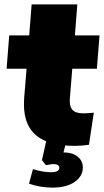

<svg xmlns="http://www.w3.org/2000/svg" viewBox="-20 -655 473 874"><path d="M298 -207Q295 -172 309.5 -155.5Q324 -139 360 -139Q377 -139 407 -142L385 4Q351 9 320 9Q203 9 146 -37.5Q89 -84 89 -180Q89 -199 90 -209L101 -342H10L22 -494H113L124 -635H332L321 -494H433L421 -342H309ZM357 108Q357 147 320 173Q283 199 218 199Q190 199 161.5 194Q133 189 112 181L130 115Q176 129 213 129Q250 129 250 108Q250 92 222 92Q216 92 205.5 94Q195 96 189 97L171 74L192 -20H284L269 39H272Q310 39 333.5 58Q357 77 357 108Z"/></svg>

Font: Nunito Sans Heavy Heavy
Style: Italic
Weight: 400
Italic angle: -4.541°
Designer: Vernon Adams
Foundry: Vernon Adams
Version: Version 2.002